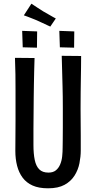

<svg xmlns="http://www.w3.org/2000/svg" viewBox="-20 -1009 520 1039"><path d="M240 10Q190 10 156.5 -5Q123 -20 102.5 -47.5Q82 -75 72.5 -112Q63 -149 63 -192Q63 -227 63.5 -269.5Q64 -312 64 -355Q64 -398 64 -432Q64 -477 64 -520Q64 -563 63.5 -606.5Q63 -650 61 -696L167 -695Q166 -662 165 -625.5Q164 -589 163.5 -553Q163 -517 162.5 -484.5Q162 -452 162 -426Q162 -397 161.5 -368Q161 -339 161 -311.5Q161 -284 161 -262Q161 -240 161 -225Q161 -177 168 -143.5Q175 -110 192.5 -92.5Q210 -75 242 -75Q267 -75 282 -87Q297 -99 305.5 -119Q314 -139 316.5 -163Q319 -187 319 -212Q319 -222 319.5 -249Q320 -276 320 -319.5Q320 -363 320 -424Q320 -488 318.5 -540.5Q317 -593 316 -634.5Q315 -676 314 -707L419 -706Q419 -673 418.5 -642.5Q418 -612 417.5 -580Q417 -548 416.5 -510Q416 -472 416 -422Q417 -337 417 -277Q417 -217 417 -194Q417 -162 410 -126Q403 -90 383.5 -59Q364 -28 329.5 -9Q295 10 240 10ZM252 -865Q253 -865 240.5 -870.5Q228 -876 210.5 -884.5Q193 -893 179 -899Q164 -905 150.5 -910.5Q137 -916 126 -920Q115 -924 109 -926L150 -989Q154 -987 163 -980.5Q172 -974 185 -966Q198 -958 213 -948Q231 -938 244.5 -930Q258 -922 268 -916.5Q278 -911 282 -909ZM103 -753 100 -842 181 -839 180 -751ZM304 -753 301 -842 382 -839 381 -751Z"/></svg>

Font: Truculenta SemiBold
Style: Regular
Weight: 600
Version: Version 1.002